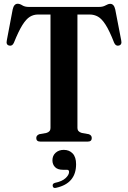

<svg xmlns="http://www.w3.org/2000/svg" viewBox="-20 -736 665 998"><path d="M129.5 -700H495Q515 -700 528.8 -708Q542.5 -716 553 -716Q572.5 -716 579 -687L610 -526.5Q615.5 -503 597 -499Q581 -495.5 573 -514.5Q549 -576 529 -607.2Q509 -638.5 489.2 -649.5Q469.5 -660.5 446.5 -660.5H382.5V-70.5Q382.5 -51.5 405 -45L441.5 -38.5Q457 -33 457 -18.5Q457 0 436 0H190Q168.5 0 168.5 -18.5Q168.5 -32.5 184.5 -38.5L221 -45Q242.5 -51 242.5 -70.5V-660.5H177Q154.5 -660.5 135.2 -648.8Q116 -637 96.2 -605.5Q76.5 -574 52.5 -514.5Q44.5 -495.5 28.5 -499Q10 -502.5 15.5 -526.5L46 -687.5Q52.5 -716.5 72 -716.5Q83 -716.5 96 -708.2Q109 -700 129.5 -700ZM307.5 146.5Q279.5 146.5 266 132.5Q252.5 118.5 252.5 97.5Q252.5 73 269.2 58Q286 43 311.5 43Q340 43 357.8 61.8Q375.5 80.5 375.5 117.5Q375.5 217 272.5 240Q257 244.5 254 231.5Q251.5 218.5 265.5 214.5Q302.5 207 320.8 190Q339 173 339 157.5Q339 146.5 328 146.5Z"/></svg>

Font: Fraunces 144pt Soft SemiBold
Style: Regular
Weight: 600
Version: Version 1.000;[b76b70a41]